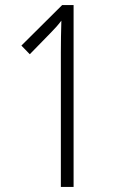

<svg xmlns="http://www.w3.org/2000/svg" viewBox="-20 -734 454 754"><path d="M269 0H219V-528Q219 -560 219.5 -590Q220 -620 221 -653Q205 -631 177 -603L97 -521L64 -555L224 -714H269Z"/></svg>

Font: Noto Sans Sinhala UI ExtraCondensed Light
Style: Regular
Weight: 300
Width: 2
Designer: Jelle Bosma - Monotype Design Team
Foundry: Monotype Imaging Inc.
Version: Version 2.006; ttfautohint (v1.8.4.7-5d5b)